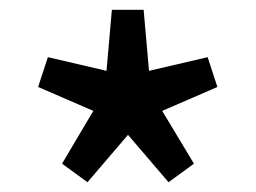

<svg xmlns="http://www.w3.org/2000/svg" viewBox="-20 -821 524 393"><path d="M159 -448 107 -486 171 -594 58 -643 78 -704 198 -676 209 -801H274L285 -676L405 -704L425 -643L312 -594L377 -486L325 -448L242 -545Z"/></svg>

Font: Source Han Sans Medium
Style: Regular
Weight: 500
Designer: Ryoko NISHIZUKA Ë•øÂ°öÊ∂ºÂ≠ê (kana, bopomofo & ideographs); Paul D. Hunt (Latin, Greek & Cyrillic); Sandoll Communicatio
Foundry: Adobe
Version: Version 2.004;hotconv 1.0.118;makeotfexe 2.5.65603